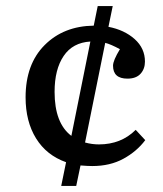

<svg xmlns="http://www.w3.org/2000/svg" viewBox="-20 -588 540 637"><path d="M430.2 -157.2 461.9 -123Q433.6 -85.4 389.4 -61.3Q345.2 -37.1 286.1 -37.1Q271.5 -37.1 247.1 -39.1L232.9 28.8H183.1L199.2 -49.8Q134.3 -72.8 99.6 -128.9Q64.9 -185.1 64.9 -265.1Q64.9 -375 127.9 -438.2Q190.9 -501.5 291 -502.9L304.2 -567.9H354L339.8 -499Q392.6 -488.8 426.8 -458.3Q460.9 -427.7 460.9 -383.8Q460.9 -359.4 446.3 -343.3Q431.6 -327.1 402.8 -327.1Q355 -327.1 355 -370.1Q355 -387.2 377.9 -424.8Q347.2 -441.4 329.1 -445.8L262.2 -115.2Q285.2 -108.9 308.1 -108.9Q381.8 -108.9 430.2 -157.2ZM161.1 -283.2Q161.1 -179.2 216.8 -137.2L279.8 -450.2Q221.2 -446.8 191.2 -402.3Q161.1 -357.9 161.1 -283.2Z"/></svg>

Font: Literata Book
Style: Regular
Weight: 400
Designer: Latin by Veronika Burian and Jose Scaglione. Greek by Irene Vlachou. Cyrillic by Vera Evstafieva
Foundry: TypeTogether
Version: Version 2.003;PS 002.003;hotconv 1.0.88;makeotf.lib2.5.64775